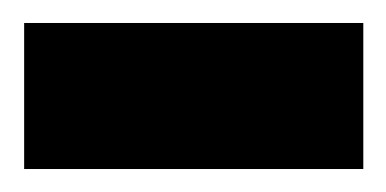

<svg xmlns="http://www.w3.org/2000/svg" viewBox="-20 -726 336 167"><path d="M1 -706H296V-579H1Z"/></svg>

Font: Cairo Black
Style: Regular
Weight: 900
Designer: Mohamed Gaber, the designers of Titillium
Foundry: Kief Type Foundry
Version: Version 2.009; ttfautohint (v1.5.33-1714) -l 8 -r 50 -G 200 